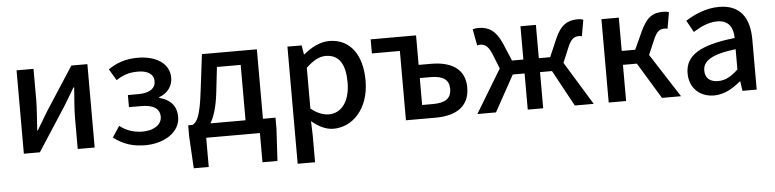

<svg xmlns="http://www.w3.org/2000/svg" viewBox="-46 -802 5099 1264"><g transform="rotate(-5 2503.0 -170.5)"><path d="M87 0H193L380 -289C400 -321 430 -372 450 -406H455C450 -335 443 -262 443 -205V0H555V-551H449L262 -262C243 -229 212 -178 192 -145H188C192 -215 199 -288 199 -345V-551H87Z M890 14C1010 14 1120 -49 1120 -153C1120 -231 1073 -272 1007 -288V-293C1066 -314 1097 -362 1097 -413C1097 -516 999 -564 888 -564C810 -564 747 -543 693 -504L738 -429C782 -459 823 -473 882 -473C944 -473 986 -449 986 -401C986 -353 947 -325 871 -325H803V-245H883C963 -245 1006 -219 1006 -164C1006 -110 950 -77 880 -77C829 -77 776 -90 728 -128L680 -55C747 -3 814 14 890 14Z M1292 0H1647V193H1746L1758 -18V-92H1675V-551H1312L1283 -315C1263 -144 1240 -108 1210 -92H1181V-18L1193 193H1292ZM1328 -92C1353 -133 1373 -196 1384 -291L1403 -458H1560V-92Z M1877 223H1992V45L1989 -49C2035 -9 2085 14 2133 14C2257 14 2370 -95 2370 -284C2370 -454 2292 -564 2153 -564C2091 -564 2031 -530 1983 -490H1981L1971 -551H1877ZM2111 -83C2078 -83 2035 -96 1992 -132V-401C2038 -445 2079 -468 2122 -468C2214 -468 2251 -397 2251 -282C2251 -154 2191 -83 2111 -83Z M2612 0H2808C2940 0 3033 -52 3033 -180C3033 -305 2940 -356 2808 -356H2727V-551H2427V-458H2612ZM2727 -91V-269H2799C2881 -269 2920 -241 2920 -181C2920 -118 2881 -91 2799 -91Z M3084 0H3207L3339 -239H3417V0H3519V-239H3598L3728 0H3853L3678 -286L3719 -384C3742 -442 3767 -453 3795 -453C3803 -453 3807 -452 3814 -450L3833 -558C3823 -562 3810 -564 3797 -564C3731 -564 3683 -539 3644 -447L3594 -331H3519V-551H3417V-331H3342L3293 -447C3253 -539 3204 -564 3139 -564C3126 -564 3113 -562 3102 -558L3122 -450C3129 -452 3134 -453 3141 -453C3170 -453 3194 -442 3218 -384L3257 -286Z M3952 0H4067V-239H4159L4304 0H4430L4244 -289L4285 -384C4310 -445 4332 -453 4361 -453C4369 -453 4374 -452 4380 -450L4399 -558C4390 -562 4376 -564 4363 -564C4297 -564 4254 -545 4209 -447L4156 -331H4067V-551H3952Z M4648 14C4714 14 4773 -20 4823 -63H4827L4836 0H4930V-331C4930 -478 4867 -564 4730 -564C4642 -564 4565 -528 4508 -492L4551 -414C4598 -444 4652 -470 4710 -470C4791 -470 4814 -414 4815 -351C4586 -326 4486 -265 4486 -146C4486 -49 4553 14 4648 14ZM4683 -78C4634 -78 4597 -100 4597 -155C4597 -216 4652 -258 4815 -277V-143C4770 -101 4731 -78 4683 -78Z"/></g></svg>

Font: Noto Sans JP Medium
Style: Regular
Weight: 500
Designer: Ryoko NISHIZUKA 西塚涼子 (kana, bopomofo & ideographs); Paul D. Hunt (Latin, Greek & Cyrillic); Sandoll Communications 산돌커뮤니
Foundry: Adobe
Version: Version 2.004;hotconv 1.0.118;makeotfexe 2.5.65603